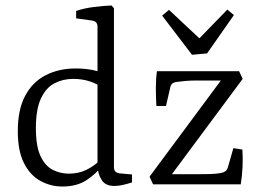

<svg xmlns="http://www.w3.org/2000/svg" viewBox="-20 -673 952 701"><path d="M208 8Q165 8 127.5 -12.5Q90 -33 67.5 -77.5Q45 -122 45 -194Q45 -273 72 -323.5Q99 -374 147 -398.5Q195 -423 256 -423Q291 -423 320 -417Q349 -411 365 -404L347 -355Q337 -366 309 -375.5Q281 -385 247 -385Q210 -385 179 -369Q148 -353 129.5 -313.5Q111 -274 111 -205Q111 -139 128 -103Q145 -67 172.5 -53Q200 -39 231 -39Q266 -39 293.5 -52Q321 -65 343 -86L353 -69Q333 -40 297 -16Q261 8 208 8ZM396 -643V-64Q396 -51 402 -46Q408 -41 418 -40L462 -36V-7Q450 -3 431.5 1.5Q413 6 398 6Q365 6 351.5 -15.5Q338 -37 336 -63V-576Q336 -595 316 -598L258 -606V-633Q287 -643 323 -647.5Q359 -652 387 -653ZM796 -392 803 -379H695Q676 -379 658 -377.5Q640 -376 626 -374Q613 -372 608 -367Q603 -362 601 -351L586 -286H551Q549 -319 549 -352Q549 -385 553 -413H853L866 -385L598 -24L591 -37H705Q728 -37 747 -37.5Q766 -38 785 -41Q796 -43 802.5 -47.5Q809 -52 812 -62L832 -132L865 -127Q867 -97 865.5 -63.5Q864 -30 859 0H539L526 -28ZM834 -618 736 -478 681 -473 572 -616 597 -637 708 -533 810 -638Z"/></svg>

Font: Rasa Light
Style: Regular
Weight: 300
Designer: Anna Giedrys (Yrsa+Rasa design), David Brezina (Yrsa art-direction, Rasa art-direction, design)
Foundry: Rosetta Type Foundry
Version: Version 2.004